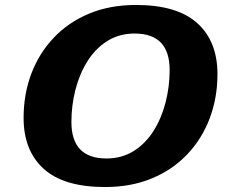

<svg xmlns="http://www.w3.org/2000/svg" viewBox="-20 -740 913 773"><path d="M855.5 -441.5Q855.5 -346 824.2 -263.5Q793 -181 734 -118.8Q675 -56.5 591.5 -21.8Q508 13 403 13Q237 13 156 -60.2Q75 -133.5 75 -265.5Q75 -361 106.2 -443.5Q137.5 -526 196.5 -588.2Q255.5 -650.5 339 -685.2Q422.5 -720 527.5 -720Q693 -720 774.2 -646.8Q855.5 -573.5 855.5 -441.5ZM267.5 -249Q267.5 -102 408.5 -102Q470.5 -102 518.2 -132Q566 -162 598 -212.8Q630 -263.5 646.5 -327.2Q663 -391 663 -458Q663 -605 522 -605Q460 -605 412.2 -575Q364.5 -545 332.5 -494.2Q300.5 -443.5 284 -379.8Q267.5 -316 267.5 -249Z"/></svg>

Font: Newsreader Caption
Style: Bold Italic
Weight: 700
Italic angle: -17°
Designer: Hugues Gentile
Foundry: Production Type
Version: Version 1.001